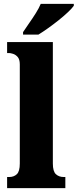

<svg xmlns="http://www.w3.org/2000/svg" viewBox="-20 -979 404 999"><path d="M17 0V-58H28Q52 -58 67.5 -72.5Q83 -87 83 -128V-644Q83 -670 72 -682.5Q61 -695 47.5 -699Q34 -703 28 -703H17V-760H255V-128Q255 -87 271 -72.5Q287 -58 311 -58H320V0ZM100 -812Q113 -832 131 -857.5Q149 -883 166 -910Q183 -937 192 -959H364V-949Q355 -936 334.5 -916.5Q314 -897 286.5 -875Q259 -853 231 -833Q203 -813 180 -799H100Z"/></svg>

Font: Noto Serif Lao Condensed Black
Style: Regular
Weight: 900
Width: 3
Designer: Monotype Design Team
Foundry: Monotype Imaging Inc.
Version: Version 2.003; ttfautohint (v1.8.4.7-5d5b)